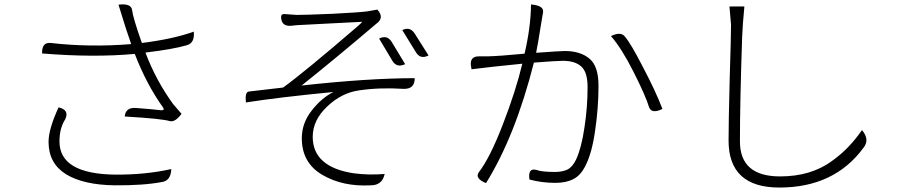

<svg xmlns="http://www.w3.org/2000/svg" viewBox="-20 -800 4040 862"><path d="M534 -708 512 -779Q569 -786 573 -755Q577 -720 617 -607Q759 -625 850 -658Q855 -607 819 -597Q758 -579 633 -564Q679 -441 757 -333L795 -289Q767 -251 743 -256Q710 -267 540 -277Q544 -320 593 -315Q661 -310 703 -305Q722 -304 711 -319Q638 -421 585 -558Q401 -541 169 -560Q167 -612 209 -607Q382 -587 569 -602Q542 -680 534 -708ZM243 -318Q294 -306 272 -263Q247 -224 247 -165Q247 -19 497 -16Q633 -15 749 -41Q747 11 708 17Q625 33 494 32Q354 30 276 -18Q198 -67 198 -163Q198 -221 243 -318Z M1242 -722Q1241 -737 1256 -737L1312 -733Q1351 -733 1471 -738Q1591 -744 1629 -749L1674 -757Q1708 -720 1669 -693Q1481 -533 1334 -416Q1633 -449 1842 -449Q1842 -400 1793 -401Q1683 -408 1591 -394Q1513 -383 1448 -321Q1384 -260 1384 -186Q1384 -50 1568 -22Q1636 -13 1707 -19Q1696 32 1645 32Q1519 39 1427 -15Q1335 -69 1335 -179Q1335 -247 1379 -303Q1423 -360 1477 -387Q1230 -363 1084 -340Q1079 -387 1097 -389Q1106 -390 1251 -407Q1343 -473 1588 -684Q1610 -703 1604 -702L1467 -695Q1339 -689 1313 -687L1284 -684Q1244 -682 1242 -722ZM1682 -627Q1719 -645 1739 -611L1799 -512Q1761 -494 1741 -528L1682 -627ZM1786 -665Q1821 -682 1842 -649L1904 -551Q1867 -532 1847 -566L1786 -665Z M2325 -514Q2184 -500 2097 -489L2094 -507Q2090 -547 2130 -547H2169Q2219 -548 2335 -559Q2363 -678 2364 -780Q2424 -775 2418 -744Q2418 -745 2407 -679Q2397 -613 2387 -563Q2495 -571 2516 -571Q2585 -571 2626 -537Q2667 -504 2667 -415Q2667 -316 2652 -215Q2638 -114 2609 -57Q2587 -12 2554 4Q2522 21 2473 21Q2413 21 2357 6Q2349 -48 2389 -37Q2412 -28 2472 -28Q2505 -28 2528 -39Q2551 -51 2567 -85Q2591 -138 2604 -228Q2618 -318 2618 -409Q2618 -477 2589 -502Q2561 -527 2507 -527Q2481 -527 2377 -519Q2293 -188 2162 22Q2110 1 2130 -27Q2180 -92 2237 -240Q2295 -389 2325 -514ZM2723 -638Q2768 -660 2786 -635Q2811 -607 2867 -498Q2924 -390 2954 -311Q2906 -287 2894 -319Q2879 -369 2825 -476Q2771 -583 2723 -638Z M3322 -771Q3314 -689 3312 -636Q3302 -341 3302 -165Q3302 -8 3482 -8Q3551 -8 3609 -25Q3668 -43 3712 -75Q3757 -107 3788 -140Q3820 -173 3850 -216Q3886 -173 3857 -137Q3726 42 3479 42Q3251 42 3251 -169Q3251 -252 3256 -444Q3262 -636 3262 -689L3255 -771Z"/></svg>

Font: Swei Half Moon CJK SC
Style: Light
Weight: 300
Version: Version 2.071